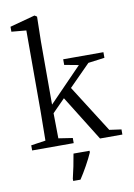

<svg xmlns="http://www.w3.org/2000/svg" viewBox="-106 -854 798 1142"><g transform="rotate(-10 292.5 -283.5)"><path d="M577 -31 505 -41 324 -326 452 -455 551 -468V-502H308V-468L394 -452L196 -248V-629L199 -779L185 -788L33 -747V-717L122 -709V-223C122 -180 121 -121 120 -44L32 -31V0H283V-31L198 -44C197 -109 196 -159 196 -196L272 -273L442 0H577ZM241 208V221H285C313 179 350 113 368 71V61H271C263 109 252 164 241 208Z"/></g></svg>

Font: Noto Serif Tangut
Style: Regular
Weight: 400
Designer: YANG Xicheng
Foundry: Liu Zhao Studio
Version: Version 2.169